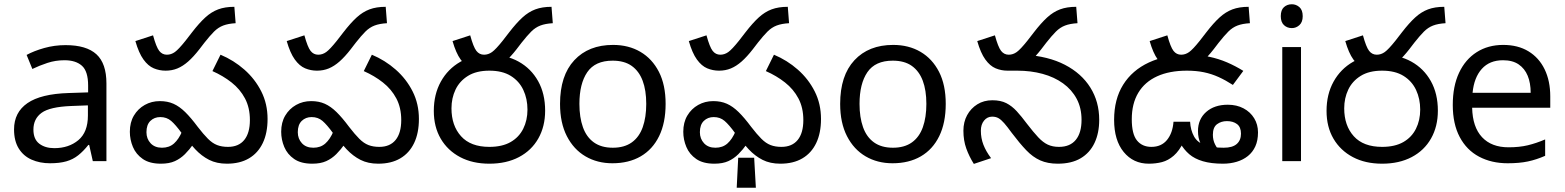

<svg xmlns="http://www.w3.org/2000/svg" viewBox="-20 -757 7354 902"><path d="M288 -545Q386 -545 433 -502Q480 -459 480 -365V0H416L399 -76H395Q372 -47 347.5 -27.5Q323 -8 291.5 1Q260 10 215 10Q167 10 128.5 -7Q90 -24 68 -59.5Q46 -95 46 -149Q46 -229 109 -272.5Q172 -316 303 -320L394 -323V-355Q394 -422 365 -448Q336 -474 283 -474Q241 -474 203 -461.5Q165 -449 132 -433L105 -499Q140 -518 188 -531.5Q236 -545 288 -545ZM314 -259Q214 -255 175.5 -227Q137 -199 137 -148Q137 -103 164.5 -82Q192 -61 235 -61Q303 -61 348 -98.5Q393 -136 393 -214V-262Z M758 -425Q729 -425 702.5 -436Q676 -447 654 -477.5Q632 -508 616 -564L699 -591Q714 -536 728 -518Q742 -500 764 -500Q784 -500 801.5 -512.5Q819 -525 851 -565L882 -605Q916 -649 944.5 -675Q973 -701 1005 -713Q1037 -725 1081 -725L1087 -648Q1052 -646 1028.5 -637Q1005 -628 985.5 -608.5Q966 -589 940 -556L917 -526Q889 -490 864 -468Q839 -446 813.5 -435.5Q788 -425 758 -425ZM1046 12Q998 12 962.5 -6Q927 -24 897 -56Q867 -88 834 -131Q805 -171 784 -189Q763 -207 733 -207Q705 -207 686.5 -189Q668 -171 668 -136Q668 -105 687.5 -84Q707 -63 741 -63Q775 -63 797.5 -83Q820 -103 836 -141L889 -81Q870 -54 849 -33Q828 -12 801.5 0Q775 12 736 12Q683 12 651 -10Q619 -32 604.5 -66.5Q590 -101 590 -138Q590 -182 609 -214Q628 -246 660 -264Q692 -282 731 -282Q767 -282 795 -269.5Q823 -257 850 -230.5Q877 -204 909 -161Q936 -126 957 -105Q978 -84 1000 -75.5Q1022 -67 1051 -67Q1101 -67 1127.5 -99.5Q1154 -132 1154 -193Q1154 -251 1131 -294.5Q1108 -338 1068 -369.5Q1028 -401 978 -423L1016 -500Q1078 -474 1128 -430Q1178 -386 1207.5 -327.5Q1237 -269 1237 -198Q1237 -132 1214.5 -85Q1192 -38 1149.5 -13Q1107 12 1046 12Z M1469 -425Q1440 -425 1413.5 -436Q1387 -447 1365 -477.5Q1343 -508 1327 -564L1410 -591Q1425 -536 1439 -518Q1453 -500 1475 -500Q1495 -500 1512.5 -512.5Q1530 -525 1562 -565L1593 -605Q1627 -649 1655.5 -675Q1684 -701 1716 -713Q1748 -725 1792 -725L1798 -648Q1763 -646 1739.5 -637Q1716 -628 1696.5 -608.5Q1677 -589 1651 -556L1628 -526Q1600 -490 1575 -468Q1550 -446 1524.5 -435.5Q1499 -425 1469 -425ZM1757 12Q1709 12 1673.5 -6Q1638 -24 1608 -56Q1578 -88 1545 -131Q1516 -171 1495 -189Q1474 -207 1444 -207Q1416 -207 1397.5 -189Q1379 -171 1379 -136Q1379 -105 1398.5 -84Q1418 -63 1452 -63Q1486 -63 1508.5 -83Q1531 -103 1547 -141L1600 -81Q1581 -54 1560 -33Q1539 -12 1512.5 0Q1486 12 1447 12Q1394 12 1362 -10Q1330 -32 1315.5 -66.5Q1301 -101 1301 -138Q1301 -182 1320 -214Q1339 -246 1371 -264Q1403 -282 1442 -282Q1478 -282 1506 -269.5Q1534 -257 1561 -230.5Q1588 -204 1620 -161Q1647 -126 1668 -105Q1689 -84 1711 -75.5Q1733 -67 1762 -67Q1812 -67 1838.5 -99.5Q1865 -132 1865 -193Q1865 -251 1842 -294.5Q1819 -338 1779 -369.5Q1739 -401 1689 -423L1727 -500Q1789 -474 1839 -430Q1889 -386 1918.5 -327.5Q1948 -269 1948 -198Q1948 -132 1925.5 -85Q1903 -38 1860.5 -13Q1818 12 1757 12Z M2248 -425Q2219 -425 2192.5 -436Q2166 -447 2144 -477.5Q2122 -508 2106 -564L2189 -591Q2204 -536 2218 -518Q2232 -500 2254 -500Q2274 -500 2291.5 -512.5Q2309 -525 2341 -565L2372 -605Q2406 -649 2434.5 -675Q2463 -701 2495 -713Q2527 -725 2571 -725L2577 -648Q2542 -646 2518.5 -637Q2495 -628 2475.5 -608.5Q2456 -589 2430 -556L2407 -526Q2379 -490 2354 -468Q2329 -446 2303.5 -435.5Q2278 -425 2248 -425ZM2018 -236Q2018 -314 2051 -373.5Q2084 -433 2142.5 -466.5Q2201 -500 2279 -500Q2358 -500 2416.5 -467.5Q2475 -435 2508 -376Q2541 -317 2541 -237Q2541 -163 2509 -106.5Q2477 -50 2418 -19Q2359 12 2279 12Q2200 12 2141.5 -19Q2083 -50 2050.5 -105.5Q2018 -161 2018 -236ZM2101 -248Q2101 -167 2146 -117Q2191 -67 2279 -67Q2339 -67 2378.5 -89.5Q2418 -112 2438 -152Q2458 -192 2458 -242Q2458 -293 2438.5 -334.5Q2419 -376 2379.5 -400.5Q2340 -425 2279 -425Q2218 -425 2178.5 -400.5Q2139 -376 2120 -336Q2101 -296 2101 -248Z M3107 -269Q3107 -180 3076.5 -117.5Q3046 -55 2990 -22.5Q2934 10 2857 10Q2786 10 2730.5 -22.5Q2675 -55 2643 -117.5Q2611 -180 2611 -269Q2611 -402 2678 -474Q2745 -546 2860 -546Q2933 -546 2988.5 -513.5Q3044 -481 3075.5 -419.5Q3107 -358 3107 -269ZM2702 -269Q2702 -206 2718.5 -159.5Q2735 -113 2770 -88Q2805 -63 2859 -63Q2913 -63 2948 -88Q2983 -113 2999.5 -159.5Q3016 -206 3016 -269Q3016 -333 2999 -378Q2982 -423 2947.5 -447.5Q2913 -472 2858 -472Q2776 -472 2739 -418Q2702 -364 2702 -269Z M3358 -425Q3329 -425 3302.5 -436Q3276 -447 3254 -477.5Q3232 -508 3216 -564L3299 -591Q3314 -536 3328 -518Q3342 -500 3364 -500Q3384 -500 3401.5 -512.5Q3419 -525 3451 -565L3482 -605Q3516 -649 3544.5 -675Q3573 -701 3605 -713Q3637 -725 3681 -725L3687 -648Q3652 -646 3628.5 -637Q3605 -628 3585.5 -608.5Q3566 -589 3540 -556L3517 -526Q3489 -490 3464 -468Q3439 -446 3413.5 -435.5Q3388 -425 3358 -425ZM3646 12Q3598 12 3562.5 -6Q3527 -24 3497 -56Q3467 -88 3434 -131Q3405 -171 3384 -189Q3363 -207 3333 -207Q3305 -207 3286.5 -189Q3268 -171 3268 -136Q3268 -105 3287.5 -84Q3307 -63 3341 -63Q3375 -63 3397.5 -83Q3420 -103 3436 -141L3489 -81Q3470 -54 3449 -33Q3428 -12 3401.5 0Q3375 12 3336 12Q3283 12 3251 -10Q3219 -32 3204.5 -66.5Q3190 -101 3190 -138Q3190 -182 3209 -214Q3228 -246 3260 -264Q3292 -282 3331 -282Q3367 -282 3395 -269.5Q3423 -257 3450 -230.5Q3477 -204 3509 -161Q3536 -126 3557 -105Q3578 -84 3600 -75.5Q3622 -67 3651 -67Q3701 -67 3727.5 -99.5Q3754 -132 3754 -193Q3754 -251 3731 -294.5Q3708 -338 3668 -369.5Q3628 -401 3578 -423L3616 -500Q3678 -474 3728 -430Q3778 -386 3807.5 -327.5Q3837 -269 3837 -198Q3837 -132 3814.5 -85Q3792 -38 3749.5 -13Q3707 12 3646 12ZM3441 125 3448 -16H3523L3531 125Z M4423 -269Q4423 -180 4392.5 -117.5Q4362 -55 4306 -22.5Q4250 10 4173 10Q4102 10 4046.5 -22.5Q3991 -55 3959 -117.5Q3927 -180 3927 -269Q3927 -402 3994 -474Q4061 -546 4176 -546Q4249 -546 4304.5 -513.5Q4360 -481 4391.5 -419.5Q4423 -358 4423 -269ZM4018 -269Q4018 -206 4034.5 -159.5Q4051 -113 4086 -88Q4121 -63 4175 -63Q4229 -63 4264 -88Q4299 -113 4315.5 -159.5Q4332 -206 4332 -269Q4332 -333 4315 -378Q4298 -423 4263.5 -447.5Q4229 -472 4174 -472Q4092 -472 4055 -418Q4018 -364 4018 -269Z M4949 12Q4902 12 4867 -3.5Q4832 -19 4801 -51.5Q4770 -84 4733 -133Q4712 -162 4697.5 -178.5Q4683 -195 4670.5 -202Q4658 -209 4641 -209Q4618 -209 4603 -190.5Q4588 -172 4588 -143Q4588 -108 4600 -77Q4612 -46 4636 -14L4555 13Q4533 -22 4519.5 -59.5Q4506 -97 4506 -143Q4506 -184 4523.5 -216Q4541 -248 4571.5 -267Q4602 -286 4642 -286Q4681 -286 4707.5 -272.5Q4734 -259 4756.5 -234.5Q4779 -210 4805 -175Q4835 -136 4857.5 -112Q4880 -88 4902.5 -77.5Q4925 -67 4955 -67Q5007 -67 5034 -100Q5061 -133 5061 -194Q5061 -250 5038 -293Q5015 -336 4974 -365.5Q4933 -395 4878 -410Q4823 -425 4759 -425H4715L4793 -500Q4905 -493 4983 -452.5Q5061 -412 5102.5 -345.5Q5144 -279 5144 -194Q5144 -132 5122 -85.5Q5100 -39 5057 -13.5Q5014 12 4949 12ZM4713 -425Q4684 -425 4657.5 -436Q4631 -447 4609 -477.5Q4587 -508 4571 -564L4654 -591Q4669 -536 4683 -518Q4697 -500 4719 -500Q4739 -500 4756.5 -512.5Q4774 -525 4806 -565L4837 -605Q4871 -649 4899.5 -675Q4928 -701 4960 -713Q4992 -725 5036 -725L5042 -648Q5007 -646 4983.5 -637Q4960 -628 4940.5 -608.5Q4921 -589 4895 -556L4872 -526Q4844 -490 4819 -468Q4794 -446 4768.5 -435.5Q4743 -425 4713 -425Z M5523 -425Q5494 -425 5467.5 -436Q5441 -447 5419 -477.5Q5397 -508 5381 -564L5464 -591Q5479 -536 5493 -518Q5507 -500 5529 -500Q5549 -500 5566.5 -512.5Q5584 -525 5616 -565L5647 -605Q5681 -649 5709.5 -675Q5738 -701 5770 -713Q5802 -725 5846 -725L5852 -648Q5817 -646 5793.5 -637Q5770 -628 5750.5 -608.5Q5731 -589 5705 -556L5682 -526Q5654 -490 5629 -468Q5604 -446 5578.5 -435.5Q5553 -425 5523 -425ZM5725 12Q5670 12 5631 0.5Q5592 -11 5567 -32.5Q5542 -54 5525 -84L5541 -91Q5520 -48 5494 -25.5Q5468 -3 5439 4.5Q5410 12 5377 12Q5304 12 5259 -43Q5214 -98 5214 -194Q5214 -291 5256.5 -359Q5299 -427 5377.5 -463.5Q5456 -500 5562 -500Q5615 -500 5660 -490.5Q5705 -481 5744.5 -464Q5784 -447 5821 -424L5772 -358Q5738 -380 5705 -395Q5672 -410 5636 -417.5Q5600 -425 5556 -425Q5474 -425 5416 -398.5Q5358 -372 5327.5 -321Q5297 -270 5297 -197Q5297 -127 5321.5 -97Q5346 -67 5389 -67Q5436 -67 5462.5 -99.5Q5489 -132 5493 -185H5571Q5573 -146 5589.5 -116Q5606 -86 5642 -76Q5659 -69 5680.5 -66Q5702 -63 5729 -63Q5770 -63 5790 -80.5Q5810 -98 5810 -129Q5810 -160 5791.5 -174Q5773 -188 5744 -188Q5717 -188 5697.5 -173.5Q5678 -159 5678 -124Q5678 -99 5688 -79Q5698 -59 5712 -46L5646 -35Q5632 -57 5620 -83Q5608 -109 5608 -141Q5608 -197 5646.5 -231Q5685 -265 5748 -265Q5790 -265 5822 -248Q5854 -231 5872 -201.5Q5890 -172 5890 -135Q5890 -97 5877.5 -69.5Q5865 -42 5842.5 -24Q5820 -6 5790 3Q5760 12 5725 12Z M6092 -536V0H6004V-536ZM6049 -737Q6069 -737 6084.5 -723.5Q6100 -710 6100 -681Q6100 -653 6084.5 -639Q6069 -625 6049 -625Q6027 -625 6012 -639Q5997 -653 5997 -681Q5997 -710 6012 -723.5Q6027 -737 6049 -737Z M6442 -425Q6413 -425 6386.5 -436Q6360 -447 6338 -477.5Q6316 -508 6300 -564L6383 -591Q6398 -536 6412 -518Q6426 -500 6448 -500Q6468 -500 6485.5 -512.5Q6503 -525 6535 -565L6566 -605Q6600 -649 6628.5 -675Q6657 -701 6689 -713Q6721 -725 6765 -725L6771 -648Q6736 -646 6712.5 -637Q6689 -628 6669.5 -608.5Q6650 -589 6624 -556L6601 -526Q6573 -490 6548 -468Q6523 -446 6497.5 -435.5Q6472 -425 6442 -425ZM6212 -236Q6212 -314 6245 -373.5Q6278 -433 6336.5 -466.5Q6395 -500 6473 -500Q6552 -500 6610.5 -467.5Q6669 -435 6702 -376Q6735 -317 6735 -237Q6735 -163 6703 -106.5Q6671 -50 6612 -19Q6553 12 6473 12Q6394 12 6335.5 -19Q6277 -50 6244.5 -105.5Q6212 -161 6212 -236ZM6295 -248Q6295 -167 6340 -117Q6385 -67 6473 -67Q6533 -67 6572.5 -89.5Q6612 -112 6632 -152Q6652 -192 6652 -242Q6652 -293 6632.5 -334.5Q6613 -376 6573.5 -400.5Q6534 -425 6473 -425Q6412 -425 6372.5 -400.5Q6333 -376 6314 -336Q6295 -296 6295 -248Z M7042 -546Q7111 -546 7160.5 -516Q7210 -486 7236.5 -431.5Q7263 -377 7263 -304V-251H6896Q6898 -160 6942.5 -112.5Q6987 -65 7067 -65Q7118 -65 7157.5 -74.5Q7197 -84 7239 -102V-25Q7198 -7 7158 1.5Q7118 10 7063 10Q6987 10 6928.5 -21Q6870 -52 6837.5 -113.5Q6805 -175 6805 -264Q6805 -352 6834.5 -415Q6864 -478 6917.5 -512Q6971 -546 7042 -546ZM7041 -474Q6978 -474 6941.5 -433.5Q6905 -393 6898 -321H7171Q7171 -367 7157 -401Q7143 -435 7114.5 -454.5Q7086 -474 7041 -474Z"/></svg>

Font: telugu15
Style: Book
Weight: 400
Designer: Jelle Bosma - Monotype Design Team
Foundry: Monotype Imaging Inc.
Version: Version 2.003